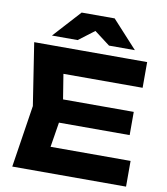

<svg xmlns="http://www.w3.org/2000/svg" viewBox="-102 -1056 990 1140"><g transform="rotate(10 393.5 -486.0)"><path d="M704 -445V-305H161V-445ZM289 -375 239 -65 160 -155H736V0H50L108 -375L50 -750H731V-595H160L239 -685ZM297 -972H496L647 -807H491L354 -911H439L302 -807H147Z"/></g></svg>

Font: Unbounded SemiBold
Style: Regular
Weight: 600
Designer: Luke Prowse, Jean-Baptiste Morizot, Fátima Lázaro, Florian Runge
Foundry: NaN
Version: Version 1.700